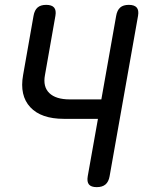

<svg xmlns="http://www.w3.org/2000/svg" viewBox="-20 -760 640 790"><path d="M383 -271H243Q149 -271 104.5 -319Q60 -367 75 -451L118 -695Q122 -718 134.5 -729Q147 -740 170 -740Q193 -740 202.5 -729Q212 -718 208 -695L165 -451Q156 -403 183 -377Q210 -351 267 -351H397L458 -695Q462 -718 474.5 -729Q487 -740 510 -740Q533 -740 542.5 -729Q552 -718 548 -695L431 -35Q427 -12 414 -1Q401 10 378 10Q355 10 346 -1Q337 -12 341 -35Z"/></svg>

Font: Maple Mono NL
Style: Italic
Weight: 400
Italic angle: -10°
Monospace: yes
Designer: subframe7536
Version: Version 7.000